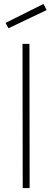

<svg xmlns="http://www.w3.org/2000/svg" viewBox="-20 -952 265 972"><path d="M94 -730H129L130 0H95ZM200 -932 216 -901 23 -809 8 -836Z"/></svg>

Font: Panefresco 1wt
Style: Regular
Weight: 250
Version: Version 1.000